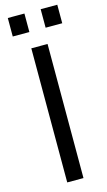

<svg xmlns="http://www.w3.org/2000/svg" viewBox="-135 -936 548 982"><g transform="rotate(-15 139.0 -445.5)"><path d="M92 0V-710H178V0ZM16 -793V-891H104V-793ZM190 -793V-891H278V-793Z"/></g></svg>

Font: Geist
Style: Regular
Weight: 400
Designer: Basement.studio, Andrés Briganti, Mateo Zaragoza
Foundry: Basement.studio, Vercel, Andrés Briganti, Guido Ferreyra, Mateo Zaragoza
Version: Version 1.401